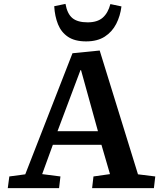

<svg xmlns="http://www.w3.org/2000/svg" viewBox="-20 -968 821 988"><path d="M493 -708 690 -71 779 -60 772 0H454L461 -60L546 -72L502 -223H252L197 -72L291 -60L284 0H20L28 -60L110 -71L353 -694ZM276 -293H484L397 -607H394ZM317 -948Q326 -897 352.5 -875Q379 -853 431 -853Q481 -853 508.5 -877Q536 -901 548 -947L605 -935Q599 -886 578 -845Q557 -804 519 -779.5Q481 -755 423 -755Q365 -755 330 -778.5Q295 -802 278.5 -843Q262 -884 259 -936Z"/></svg>

Font: Literata 7pt SemiBold
Style: Italic
Weight: 600
Italic angle: -2°
Designer: Latin by Veronika Burian and Jose Scaglione. Greek by Irene Vlachou. Cyrillic by Vera Evstafieva
Foundry: TypeTogether
Version: Version 3.002